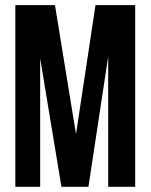

<svg xmlns="http://www.w3.org/2000/svg" viewBox="-20 -720 581 740"><path d="M191.9 -700.2 272.9 -203.1 348.1 -700.2H501V0H397V-502L320.8 0H216.8L134.8 -495.1V0H39.1V-700.2Z"/></svg>

Font: Bebas Neue Bold
Style: Regular
Weight: 700
Designer: Ryoichi Tsunekawa
Foundry: Ryoichi Tsunekawa
Version: Version 1.300